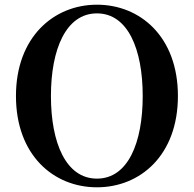

<svg xmlns="http://www.w3.org/2000/svg" viewBox="-20 -779 825 818"><path d="M393 19C578 19 738 -118 738 -370C738 -623 577 -759 393 -759C209 -759 48 -621 48 -370C48 -117 209 19 393 19ZM393 -18C261 -18 197 -170 197 -370C197 -569 261 -722 393 -722C525 -722 588 -569 588 -370C588 -170 525 -18 393 -18Z"/></svg>

Font: Noto Serif KR
Style: Bold
Weight: 700
Designer: Ryoko NISHIZUKA 西塚涼子 (kana & ideographs); Frank Grießhammer (Latin, Greek & Cyrillic); Wenlong ZHANG 张文龙 (bopomofo); San
Foundry: Adobe
Version: Version 2.001;hotconv 1.1.0;makeotfexe 2.6.0